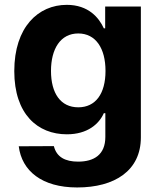

<svg xmlns="http://www.w3.org/2000/svg" viewBox="-20 -573 673 808"><path d="M304.7 215.9C463.1 215.9 572.8 144.9 572.8 5.3V-545.5H422.6V-453.8H416.9C396.7 -498.2 352.3 -552.6 261 -552.6C141.3 -552.6 40.1 -459.5 40.1 -273.8C40.1 -92.3 138.5 -7.8 261.4 -7.8C348.4 -7.8 397 -51.5 416.9 -96.6H423.3V3.2C423.3 78.1 375.7 107.2 308.6 107.2C254.6 107.2 218 88.1 206.7 41.9L58.9 42.6C71.7 146 156.2 215.9 304.7 215.9ZM194.6 -274.5C194.6 -367.2 234.4 -432.2 309.3 -432.2C382.8 -432.2 424 -370 424 -274.5C424 -178.3 382.1 -121.4 309.3 -121.4C235.1 -121.4 194.6 -180.4 194.6 -274.5Z"/></svg>

Font: Margiela Sans
Style: Bold
Weight: 700
Designer: Stefan Endress, Andreas Faust
Version: Version 1.100;FEAKit 1.0